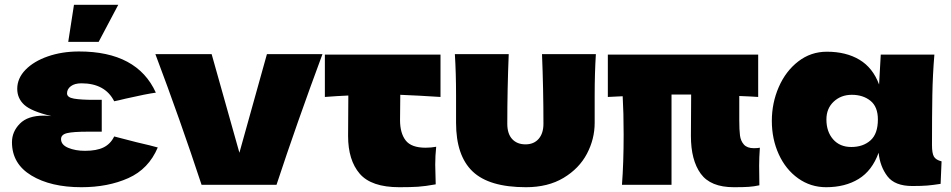

<svg xmlns="http://www.w3.org/2000/svg" viewBox="-20 -772 3973 802"><path d="M52 -401Q52 -445 86.5 -480.5Q121 -516 180 -536.5Q239 -557 310 -557Q553 -557 631 -385Q593 -380 505 -360Q473 -352 457 -349Q419 -424 320 -424Q292 -424 276 -412Q260 -400 260 -382Q260 -365 289 -360Q318 -355 371 -355H405V-222H348Q286 -222 260.5 -216Q235 -210 235 -191Q235 -167 265 -154.5Q295 -142 335 -142Q384 -142 413 -156.5Q442 -171 457 -202L550 -178Q615 -163 639 -156Q601 -66 516 -28Q431 10 320 10Q192 10 111 -39Q30 -88 30 -178Q30 -222 63 -255.5Q96 -289 163 -289Q173 -289 195 -287Q111 -307 81.5 -334Q52 -361 52 -401ZM392 -597H265L289 -752H474Z M1327 -546Q1219 -255 1135 0H822Q732 -273 629 -546H864L980 -134L1095 -546Z M1820 -367Q1728 -373 1652 -376L1651 -270Q1651 -216 1674.5 -185.5Q1698 -155 1758 -155Q1781 -155 1802 -159Q1798 -122 1798 -84Q1798 -66 1800 -2Q1756 6 1726 8Q1696 10 1648 10Q1531 10 1482.5 -46.5Q1434 -103 1434 -204L1435 -373Q1388 -371 1337 -367V-544H1820Z M2469 -546Q2464 -466 2464 -373V-259Q2464 -191 2431.5 -129.5Q2399 -68 2334 -29Q2269 10 2177 10Q2023 10 1954 -56Q1885 -122 1885 -259V-373Q1885 -466 1880 -546H2105Q2099 -399 2099 -255Q2099 -213 2119.5 -191Q2140 -169 2175 -169Q2210 -169 2230 -192Q2250 -215 2250 -255Q2250 -399 2244 -546Z M3151 -80 3152 2Q3129 7 3107 8.5Q3085 10 3045 10Q2948 10 2907 -46.5Q2866 -103 2866 -204L2867 -377H2785V0H2578Q2585 -91 2585 -210Q2585 -302 2581 -370L2519 -367V-544H3147V-367Q3120 -369 3068 -371V-270Q3068 -229 3071 -206Q3074 -183 3087.5 -168Q3101 -153 3129 -153Q3145 -153 3154 -155Q3151 -113 3151 -80Z M3913 -98 3909 -4Q3877 1 3853.5 3Q3830 5 3791 5Q3718 5 3687 -35.5Q3656 -76 3650 -134Q3623 -59 3566.5 -24.5Q3510 10 3431 10Q3366 10 3314 -27Q3262 -64 3233 -127.5Q3204 -191 3204 -267Q3204 -342 3233 -408.5Q3262 -475 3314.5 -515.5Q3367 -556 3434 -556Q3514 -556 3570 -522.5Q3626 -489 3652 -419L3659 -544H3883Q3876 -460 3874.5 -376Q3873 -292 3873 -166Q3873 -132 3881 -118Q3889 -104 3913 -98ZM3647 -273Q3647 -326 3616 -351Q3585 -376 3538 -376Q3493 -376 3462.5 -347.5Q3432 -319 3432 -273Q3432 -222 3460 -190Q3488 -158 3536 -158Q3585 -158 3616 -185.5Q3647 -213 3647 -273Z"/></svg>

Font: Mantou Sans
Style: Regular
Weight: 400
Designer: Mant0u / artakana
Foundry: Mant0u / artakana
Version: Version 1.001;October 22, 2023;FontCreator 14.0.0.2901 64-bi